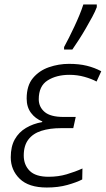

<svg xmlns="http://www.w3.org/2000/svg" viewBox="-20 -827 472 857"><path d="M189 10Q108 10 68 -29Q28 -68 28 -125Q28 -173 46 -205Q64 -237 96 -256Q128 -275 168 -282L169 -285Q138 -297 118.5 -323Q99 -349 99 -387Q99 -445 127 -478.5Q155 -512 198.5 -527Q242 -542 288 -542Q333 -542 367.5 -533.5Q402 -525 432 -509L411 -463Q389 -475 357 -484Q325 -493 290 -493Q232 -493 192.5 -468Q153 -443 153 -384Q153 -350 179 -327.5Q205 -305 264 -305H318L307 -255H252Q202 -255 164.5 -243Q127 -231 106.5 -204Q86 -177 86 -133Q86 -91 112.5 -64.5Q139 -38 197 -38Q240 -38 277.5 -49Q315 -60 348 -75L347 -26Q322 -13 281 -1.5Q240 10 189 10ZM266 -617Q276 -635 288 -659Q300 -683 312 -708.5Q324 -734 334.5 -759.5Q345 -785 352 -807H412V-795Q405 -776 392 -752Q379 -728 364 -702Q349 -676 333 -651Q317 -626 303 -606H266Z"/></svg>

Font: Noto Sans Display Light
Style: Italic
Weight: 300
Italic angle: -12°
Designer: Monotype Design Team
Foundry: Monotype Imaging Inc.
Version: Version 2.003